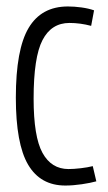

<svg xmlns="http://www.w3.org/2000/svg" viewBox="-20 -564 334 594"><path d="M29 -262Q29 -411 68.5 -477.5Q108 -544 190 -544Q210 -544 232 -541Q254 -538 271 -532L262 -484Q228 -493 195 -493Q139 -493 111.5 -440Q84 -387 84 -259Q84 -141 111.5 -91Q139 -41 192 -41Q208 -41 229.5 -43.5Q251 -46 267 -50L278 -3Q260 2 233 6Q206 10 182 10Q105 10 67 -54.5Q29 -119 29 -262Z"/></svg>

Font: Georama Condensed Light
Style: Regular
Weight: 300
Width: 3
Designer: Jean-Baptiste Levee
Foundry: Production Type
Version: Version 1.000